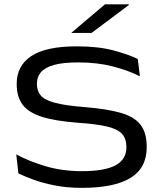

<svg xmlns="http://www.w3.org/2000/svg" viewBox="-20 -870 769 903"><path d="M365 13.5Q296.5 13.5 239.8 2.5Q183 -8.5 139.5 -24.2Q96 -40 66.5 -54.5L56.5 -144Q110.5 -114 190.2 -89.5Q270 -65 365.5 -65Q472 -65 523.2 -92.5Q574.5 -120 574.5 -177V-177.5Q574.5 -217 554.5 -239.8Q534.5 -262.5 485.2 -274.5Q436 -286.5 349 -292.5Q239.5 -300.5 176 -321Q112.5 -341.5 85.5 -378.8Q58.5 -416 58.5 -474V-476Q58.5 -561 127.5 -606.5Q196.5 -652 341 -652Q442 -652 513.2 -633Q584.5 -614 628 -592.5L638 -511Q585.5 -538 512.2 -557.2Q439 -576.5 348 -576.5Q276.5 -576.5 233.8 -564.5Q191 -552.5 172.2 -530Q153.5 -507.5 153.5 -476V-475.5Q153.5 -443.5 170.8 -422Q188 -400.5 235.8 -387.2Q283.5 -374 375.5 -366.5Q482.5 -358 547.2 -339.5Q612 -321 641 -283.2Q670 -245.5 670 -179.5V-177.5Q670 -80 593.8 -33.2Q517.5 13.5 365 13.5ZM473.5 -849.5H586V-846.5L410.5 -715H316.5V-716.5Z"/></svg>

Font: Anek Latin Expanded
Style: Regular
Weight: 400
Width: 7
Designer: Yesha Goshar
Foundry: Ek Type
Version: Version 1.003